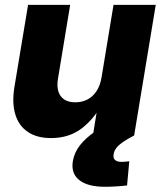

<svg xmlns="http://www.w3.org/2000/svg" viewBox="-20 -542 649 768"><path d="M184.1 10.3Q127.9 10.3 91.6 -14.2Q55.2 -38.6 41.3 -84.2Q27.3 -129.9 37.6 -193.4L92.3 -522.5H260.7L211.9 -227.5Q204.6 -182.1 222.9 -157.5Q241.2 -132.8 281.2 -132.8Q308.1 -132.8 329.8 -144Q351.6 -155.3 366.5 -178Q381.3 -200.7 386.7 -235.4L434.1 -522.5H603L516.6 0H351.6L374 -138.2H395Q360.8 -70.8 309.3 -30.3Q257.8 10.3 184.1 10.3ZM399.4 205.1Q330.6 205.1 296.9 178.2Q263.2 151.4 271.5 102.1Q277.3 67.9 299.8 39.1Q322.3 10.3 359.9 -15.6L516.6 0Q474.1 22 455.8 38.6Q437.5 55.2 434.6 74.2Q431.6 89.8 439.9 97.7Q448.2 105.5 466.8 105.5Q474.6 105.5 482.2 104.7Q489.7 104 497.1 103L488.3 199.7Q470.2 202.1 445.1 203.6Q419.9 205.1 399.4 205.1Z"/></svg>

Font: Inter 28pt ExtraBold
Style: Italic
Weight: 800
Italic angle: -9.3988°
Designer: Rasmus Andersson
Foundry: rsms
Version: Version 4.001;git-66647c0bb